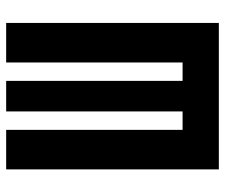

<svg xmlns="http://www.w3.org/2000/svg" viewBox="-74 -660 733 626"><g transform="rotate(-90 293.0 -346.5)"><path d="M402.8 0V-693.4H531.7V0ZM74.7 0V-118.2H513.7V0ZM54.2 0V-693.4H183.1V0ZM243.2 0V-693.4H342.8V0Z"/></g></svg>

Font: Cascadia Mono
Style: Regular
Weight: 400
Monospace: yes
Designer: Aaron Bell
Foundry: Saja Typeworks
Version: Version 2102.003